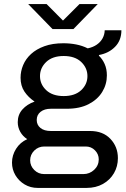

<svg xmlns="http://www.w3.org/2000/svg" viewBox="-20 -733 616 941"><path d="M164.8 188Q129.5 188 101 171.1Q72.5 154.2 55.6 125.9Q38.8 97.5 38.8 64Q38.8 28 58.8 -3.8Q78.8 -35.5 113.5 -51Q91.5 -65 79.2 -87.1Q67 -109.2 67 -134.2Q67 -171 89.8 -196.5Q112.5 -222 149.5 -235.2Q118.5 -256 99.6 -284.4Q80.8 -312.8 80.8 -352Q80.8 -384 93.5 -414.2Q106.2 -444.5 132.2 -468.4Q158.2 -492.2 197.8 -506.6Q237.2 -521 290.8 -521Q323.2 -521 353.4 -515.1Q383.5 -509.2 410 -496Q436.2 -501.5 454.6 -514.4Q473 -527.2 482.9 -545.5Q492.8 -563.8 493.2 -584.8H575Q575 -535.2 544.1 -503.8Q513.2 -472.2 465.5 -463.5L464.5 -460.2Q482.2 -443.5 493 -419.1Q503.8 -394.8 503.8 -363.5Q503.8 -319.5 481 -282.4Q458.2 -245.2 414.5 -222.6Q370.8 -200 307.2 -200H229Q198 -200 179 -185.1Q160 -170.2 160 -145Q160 -120.8 178.2 -105.9Q196.5 -91 229 -91H421.8Q484.5 -91 521.1 -52.4Q557.8 -13.8 557.8 42.2Q557.8 82.5 538.5 115.8Q519.2 149 484.6 168.5Q450 188 404.2 188ZM197.2 120.2H388.5Q419.2 120.2 441.6 99.2Q464 78.2 464 48Q464 22.8 445.6 3.9Q427.2 -15 400.5 -15H197.2Q168 -15 147.9 5Q127.8 25 127.8 52.8Q127.8 80 147.9 100.1Q168 120.2 197.2 120.2ZM292.2 -262.2Q347.2 -262.2 377.9 -291Q408.5 -319.8 408.5 -360Q408.5 -400.2 377.9 -429.4Q347.2 -458.5 292.2 -458.5Q237.2 -458.5 206.6 -429.4Q176 -400.2 176 -360Q176 -319.8 206.6 -291Q237.2 -262.2 292.2 -262.2ZM237.5 -590.5 118.2 -713H208.5L305 -615.8H272.2L369.5 -713H459L339.8 -590.5Z"/></svg>

Font: Chivo Medium
Style: Regular
Weight: 500
Designer: Hector Gatti
Foundry: Omnibus-Type
Version: Version 2.002